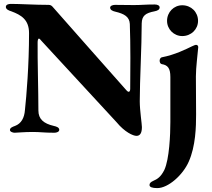

<svg xmlns="http://www.w3.org/2000/svg" viewBox="-20 -678 1089 985"><path d="M680 19C697 19 708 7 708 -26C708 -42 697 -112 697 -158C697 -267 707 -438 707 -558C708 -597 726 -611 773 -620C789 -623 799 -629 799 -640C799 -649 789 -655 774 -655C722 -655 707 -652 667 -652C635 -652 617 -653 570 -653C558 -653 545 -648 545 -639C545 -627 558 -621 572 -618C618 -607 644 -592 646 -555C650 -453 649 -305 648 -222C648 -213 645 -207 640 -207C635 -207 628 -215 624 -220C520 -336 355 -525 251 -642C246 -648 240 -653 230 -653C158 -653 84 -658 36 -658C22 -658 10 -654 10 -642C10 -630 27 -623 38 -620C89 -601 129 -577 129 -508C129 -344 116 -188 108 -114C105 -73 89 -44 57 -32C43 -27 31 -22 31 -11C31 -2 46 3 55 3C65 3 104 -1 148 -1C188 -1 204 3 259 3C271 3 284 -2 284 -12C284 -24 270 -29 256 -32C204 -44 177 -67 177 -111C177 -213 172 -369 173 -460C173 -467 174 -480 180 -480C183 -480 189 -473 193 -468C303 -350 468 -169 578 -51C620 0 663 19 680 19ZM915 -493C961 -493 996 -528 996 -571C996 -616 961 -651 915 -651C872 -651 837 -616 837 -571C837 -528 872 -493 915 -493ZM787 287C843 287 918 220 948 152C984 72 986 -29 986 -91L985 -286C985 -334 994 -397 997 -436C997 -443 993 -448 985 -448C982 -448 975 -445 964 -440C935 -426 878 -397 810 -384C804 -383 799 -375 799 -367C799 -358 803 -350 810 -349C840 -344 854 -329 854 -283V-52C854 11 849 138 823 194C805 230 787 241 766 250C753 256 747 262 747 271C747 282 761 287 787 287Z"/></svg>

Font: EB Garamond
Style: Bold
Weight: 700
Designer: Georg Duffner and Octavio Pardo
Foundry: Georg Duffner
Version: Version 1.000;PS 001.000;hotconv 1.0.88;makeotf.lib2.5.64775